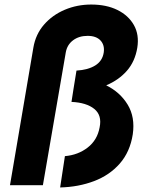

<svg xmlns="http://www.w3.org/2000/svg" viewBox="-20 -816 627 846"><path d="M266 -128 245 10Q326 8 394.5 -18Q463 -44 508 -95.5Q553 -147 565 -224Q576 -300 542.5 -355Q509 -410 448 -440Q503 -463 539 -504Q575 -545 585 -606Q594 -663 570 -705.5Q546 -748 497.5 -772Q449 -796 382 -796Q320 -796 265.5 -773Q211 -750 174 -707.5Q137 -665 127 -606L24 0H169L270 -586Q276 -619 302 -638.5Q328 -658 366 -658Q404 -658 423 -637.5Q442 -617 437 -584Q431 -547 399.5 -527.5Q368 -508 317 -505L304 -425L295 -367Q361 -364 395.5 -336Q430 -308 419 -255Q409 -199 366.5 -166Q324 -133 266 -128Z"/></svg>

Font: Jost* 700 Bold Italic
Style: Bold Italic
Weight: 700
Italic angle: -10°
Version: Version 3.200; ttfautohint (v0.97) -l 8 -r 50 -G 200 -x 14 -